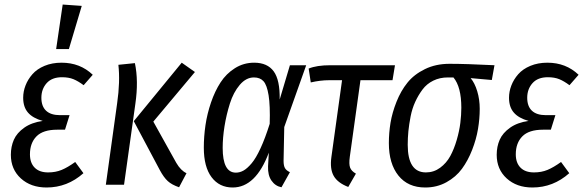

<svg xmlns="http://www.w3.org/2000/svg" viewBox="-20 -813 2581 845"><path d="M255.9 -793 339.8 -787.1 283.2 -597.2H227.1ZM185.1 12.2Q115.7 12.2 71.8 -27.8Q27.8 -67.9 27.8 -131.8Q27.8 -168 41 -198Q54.2 -228 86.7 -251Q119.1 -273.9 168 -280.8Q124.5 -293 103.3 -317.4Q82 -341.8 82 -382.8Q82 -410.2 92.3 -436.8Q102.5 -463.4 122.6 -486.3Q142.6 -509.3 176 -523.2Q209.5 -537.1 251 -537.1Q332.5 -537.1 388.2 -483.9L348.1 -438Q324.7 -455.6 303.5 -464.4Q282.2 -473.1 252.9 -473.1Q208.5 -473.1 185.3 -447Q162.1 -420.9 162.1 -382.8Q162.1 -345.2 182.9 -325.7Q203.6 -306.2 244.1 -306.2H286.1L266.1 -242.2H231.9Q169.4 -242.2 140.6 -212.9Q111.8 -183.6 111.8 -133.8Q111.8 -96.2 132.6 -75.2Q153.3 -54.2 191.9 -54.2Q224.6 -54.2 251.2 -65.2Q277.8 -76.2 311 -100.1L347.2 -50.8Q276.4 12.2 185.1 12.2Z M768.1 11.2Q735.8 0 718.3 -16.1Q700.7 -32.2 683.6 -64L568.8 -279.8L779.8 -537.1L837.9 -496.1L654.8 -277.8L755.9 -96.2Q775.9 -62 800.8 -50.8ZM445.8 0 495.6 -358.9Q509.3 -454.1 501 -527.8L573.7 -535.2Q590.3 -456.5 575.7 -356L525.9 0Z M1098.6 -537.1Q1156.7 -537.1 1184.6 -499Q1212.4 -460.9 1210.9 -375L1255.9 -525.9H1327.6L1231 -253.9L1228 -105Q1228 -84 1234.1 -73.2Q1240.2 -62.5 1255.9 -55.2L1218.8 11.2Q1191.4 5.9 1174.8 -18.1Q1158.2 -42 1159.7 -81.1L1163.1 -141.1Q1105.5 12.2 1003.9 12.2Q945.3 12.2 911.1 -33.2Q877 -78.6 877 -163.1Q877 -211.9 884.3 -262Q891.6 -312 908.7 -362.1Q925.8 -412.1 950.7 -450.4Q975.6 -488.8 1013.9 -512.9Q1052.2 -537.1 1098.6 -537.1ZM1097.7 -472.2Q1063 -472.2 1035.2 -439.5Q1007.3 -406.7 991.7 -357.2Q976.1 -307.6 968 -256.8Q960 -206.1 960 -162.1Q960 -53.2 1018.1 -53.2Q1035.6 -53.2 1052 -62.5Q1068.4 -71.8 1087.4 -94.2Q1106.4 -116.7 1126.7 -160.6Q1147 -204.6 1167 -268.1Q1169.4 -348.6 1162.1 -393.8Q1154.8 -439 1139.6 -455.6Q1124.5 -472.2 1097.7 -472.2Z M1566.4 -460 1519.5 -123Q1515.1 -90.8 1520.8 -75.4Q1526.4 -60.1 1546.4 -48.8L1512.7 9.8Q1465.8 -8.3 1448.5 -39.1Q1431.2 -69.8 1438.5 -122.1L1485.4 -460H1428.7Q1390.1 -460 1347.7 -450.2L1338.4 -511.2Q1373.5 -525.9 1434.6 -525.9H1718.3L1707.5 -460Z M1851.6 12.2Q1775.4 12.2 1733.4 -40.3Q1691.4 -92.8 1691.4 -183.1Q1691.4 -228 1698.7 -272.7Q1706.1 -317.4 1725.1 -365.2Q1744.1 -413.1 1773.2 -449.2Q1802.2 -485.4 1850.1 -508.8Q1897.9 -532.2 1958.5 -532.2Q2030.3 -532.2 2156.2 -525.9L2144.5 -460.9L2051.3 -469.2Q2069.3 -447.8 2080.3 -411.6Q2091.3 -375.5 2091.3 -334Q2091.3 -290.5 2083.7 -245.4Q2076.2 -200.2 2057.9 -153.3Q2039.6 -106.4 2013.2 -70.3Q1986.8 -34.2 1944.8 -11Q1902.8 12.2 1851.6 12.2ZM1854.5 -54.2Q1889.2 -54.2 1917 -74.7Q1944.8 -95.2 1961.7 -126.2Q1978.5 -157.2 1990 -196.8Q2001.5 -236.3 2005.9 -271.7Q2010.3 -307.1 2010.3 -338.9Q2010.3 -430.7 1975.6 -472.2H1951.2Q1915.5 -472.2 1886.7 -458Q1857.9 -443.8 1839.4 -418.9Q1820.8 -394 1807.4 -364.7Q1793.9 -335.4 1787.1 -300.5Q1780.3 -265.6 1777.3 -235.6Q1774.4 -205.6 1774.4 -175.8Q1774.4 -54.2 1854.5 -54.2Z M2323.2 12.2Q2253.9 12.2 2210 -27.8Q2166 -67.9 2166 -131.8Q2166 -168 2179.2 -198Q2192.4 -228 2224.9 -251Q2257.3 -273.9 2306.2 -280.8Q2262.7 -293 2241.5 -317.4Q2220.2 -341.8 2220.2 -382.8Q2220.2 -410.2 2230.5 -436.8Q2240.7 -463.4 2260.7 -486.3Q2280.8 -509.3 2314.2 -523.2Q2347.7 -537.1 2389.2 -537.1Q2470.7 -537.1 2526.4 -483.9L2486.3 -438Q2462.9 -455.6 2441.7 -464.4Q2420.4 -473.1 2391.1 -473.1Q2346.7 -473.1 2323.5 -447Q2300.3 -420.9 2300.3 -382.8Q2300.3 -345.2 2321 -325.7Q2341.8 -306.2 2382.3 -306.2H2424.3L2404.3 -242.2H2370.1Q2307.6 -242.2 2278.8 -212.9Q2250 -183.6 2250 -133.8Q2250 -96.2 2270.8 -75.2Q2291.5 -54.2 2330.1 -54.2Q2362.8 -54.2 2389.4 -65.2Q2416 -76.2 2449.2 -100.1L2485.4 -50.8Q2414.6 12.2 2323.2 12.2Z"/></svg>

Font: Fira Sans Compressed Book
Style: Italic
Weight: 350
Width: 3
Italic angle: -8°
Designer: Carrois Corporate & Edenspiekermann AG
Foundry: Carrois Corporate GbR & Edenspiekermann AG
Version: Version 4.203;PS 004.203;hotconv 1.0.88;makeotf.lib2.5.64775